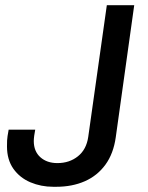

<svg xmlns="http://www.w3.org/2000/svg" viewBox="-20 -706 566 736"><path d="M184 10Q137.2 10 96.5 -7.2Q55.8 -24.5 31.2 -59.2Q6.8 -94 6.8 -144.8Q6.8 -153.5 7.2 -167.2Q7.8 -181 13.2 -209H115Q112.8 -198.2 111.1 -185.6Q109.5 -173 109.5 -165.5Q109.5 -125.8 134.8 -103.2Q160 -80.8 200 -80.8Q246 -80.8 278.6 -106.8Q311.2 -132.8 318.2 -181L389.5 -686H494.5L423.8 -180.2Q415 -117 384 -74.6Q353 -32.2 304.8 -11.1Q256.5 10 195.8 10Z"/></svg>

Font: Chivo Medium
Style: Italic
Weight: 500
Italic angle: -8.05°
Designer: Hector Gatti
Foundry: Omnibus-Type
Version: Version 2.002